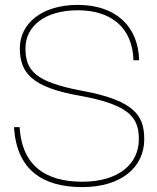

<svg xmlns="http://www.w3.org/2000/svg" viewBox="-20 -752 642 784"><path d="M316 12C477 12 569 -71 569 -183C569 -278 532 -341 317 -381C123 -417 84 -464 84 -555C84 -644 162 -710 298 -710C431 -710 521 -642 525 -506H548C545 -644 453 -732 298 -732C152 -732 61 -657 61 -555C61 -454 111 -395 306 -361C513 -324 547 -269 547 -183C547 -84 466 -10 316 -10C170 -10 70 -72 60 -233H37C48 -58 154 12 316 12Z"/></svg>

Font: Aspekta 50
Style: Regular
Weight: 50
Designer: Ivo Dolenc
Version: Version 2.000